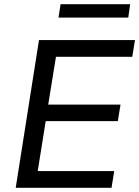

<svg xmlns="http://www.w3.org/2000/svg" viewBox="-20 -896 664 916"><path d="M55 0 166 -705H624L611 -625H247L210 -397H555L542 -318H198L160 -80H525L512 0ZM259 -812 269 -876H601L592 -812Z"/></svg>

Font: Nunito Sans 10pt Medium
Style: Italic
Weight: 500
Italic angle: -9°
Designer: Vernon Adams
Foundry: Vernon Adams
Version: Version 3.101;gftools[0.9.27]